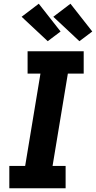

<svg xmlns="http://www.w3.org/2000/svg" viewBox="-20 -1010 515 1030"><path d="M30 0V-120H115L197 -615H128V-735H429V-615H344L262 -120H332V0ZM406 -789 266 -920 358 -990 475 -841ZM236 -789 96 -920 188 -990 305 -841Z"/></svg>

Font: Iosevka Etoile Heavy Oblique
Style: Regular
Weight: 900
Italic angle: -9°
Designer: Belleve Invis
Foundry: Belleve Invis
Version: Version 15.5.2; ttfautohint (v1.8.4)